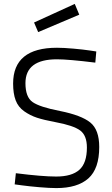

<svg xmlns="http://www.w3.org/2000/svg" viewBox="-20 -953 574 981"><path d="M472 -690 467 -633Q329 -650 271 -650Q110 -650 110 -528Q110 -457 146.5 -431.5Q183 -406 286 -386Q396 -364 441.5 -327Q487 -290 487 -202Q487 -91 431.5 -41.5Q376 8 268 8Q234 8 181 3.5Q128 -1 92 -6L55 -11L61 -68Q196 -51 267 -51Q347 -51 385.5 -85.5Q424 -120 424 -199Q424 -261 389.5 -286.5Q355 -312 263 -329Q204 -340 169 -351.5Q134 -363 103.5 -384.5Q73 -406 60 -440.5Q47 -475 47 -526Q47 -709 271 -709Q305 -709 355.5 -704.5Q406 -700 439 -695ZM154 -838 362 -933 385 -878 175 -789Z"/></svg>

Font: TitilliumText22L Lt
Style: Thin
Weight: 300
Designer: Campivisivi
Foundry: Campivisivi
Version: 1.000